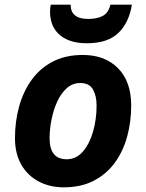

<svg xmlns="http://www.w3.org/2000/svg" viewBox="-20 -791 625 821"><path d="M253 10Q192 10 144.5 -15.5Q97 -41 70.5 -88Q44 -135 44 -200Q44 -272 62 -336.5Q80 -401 116 -450.5Q152 -500 206.5 -528Q261 -556 334 -556Q429 -556 485 -499Q541 -442 541 -340Q541 -271 524 -208Q507 -145 471.5 -96Q436 -47 381.5 -18.5Q327 10 253 10ZM265 -110Q306 -110 334.5 -143Q363 -176 378 -228.5Q393 -281 393 -340Q393 -381 377.5 -408.5Q362 -436 323 -436Q290 -436 265 -413.5Q240 -391 224 -355Q208 -319 200 -278Q192 -237 192 -200Q192 -110 265 -110ZM194 -739Q194 -758 197 -771H282Q282 -710 357 -710Q395 -710 419.5 -723Q444 -736 452 -771H544Q531 -692 485 -649Q439 -606 352 -606Q308 -606 277.5 -617.5Q247 -629 228.5 -648Q210 -667 202 -690.5Q194 -714 194 -739Z"/></svg>

Font: BC Sans
Style: Bold Italic
Weight: 700
Italic angle: -12°
Designer: Monotype Design Team
Province of B.C.
Foundry: Monotype Imaging Inc.
Version: Version 2.000;GOOG;noto-source:20170915:90ef993387c0